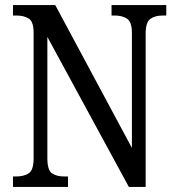

<svg xmlns="http://www.w3.org/2000/svg" viewBox="-20 -734 695 754"><path d="M31 0V-41H43Q74 -41 93 -53.5Q112 -66 112 -113V-605Q112 -649 93 -661Q74 -673 45 -673H31V-714H197L498 -153V-605Q498 -648 479 -660.5Q460 -673 431 -673H418V-714H633V-673H618Q589 -673 570.5 -660Q552 -647 552 -601V0H486L166 -589V-113Q166 -66 184 -53.5Q202 -41 232 -41H247V0Z"/></svg>

Font: Noto Serif Armenian Condensed
Style: Regular
Weight: 400
Width: 3
Designer: Monotype Design Team
Foundry: Monotype Imaging Inc.
Version: Version 2.008; ttfautohint (v1.8.4.7-5d5b)